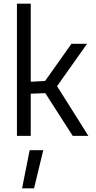

<svg xmlns="http://www.w3.org/2000/svg" viewBox="-20 -738 519 1043"><path d="M72 0ZM72 -718H147V-294L225 -298L368 -500H453L290 -270L460 0H375L226 -232L147 -229V0H72ZM141 78H215L165 285H100Z"/></svg>

Font: Cairo
Style: Regular
Weight: 400
Designer: Mohamed Gaber, the designers of Titillium
Foundry: Kief Type Foundry
Version: Version 2.009; ttfautohint (v1.5.33-1714) -l 8 -r 50 -G 200 